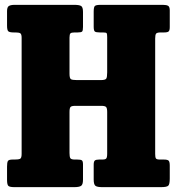

<svg xmlns="http://www.w3.org/2000/svg" viewBox="-20 -770 728 790"><path d="M266 -615.5V-466.5Q266 -448 271.8 -444.2Q277.5 -440.5 296.5 -440.5H394.5Q413.5 -440.5 417.2 -446.5Q421 -452.5 421 -472V-617Q421 -630 419 -633.2Q417 -636.5 404 -636.5H391Q374.5 -636.5 370 -640.5Q365.5 -644.5 365.5 -660.5V-722Q365.5 -740.5 370.2 -745.2Q375 -750 393 -750H651Q665 -750 671.8 -746Q678.5 -742 678.5 -727V-658.5Q678.5 -645 674 -640.8Q669.5 -636.5 655 -636.5H641Q626 -636.5 622.2 -631.5Q618.5 -626.5 618.5 -611.5V-136.5Q618.5 -123 621.5 -118.2Q624.5 -113.5 638 -113.5H654.5Q669.5 -113.5 674 -108.8Q678.5 -104 678.5 -88.5V-35.5Q678.5 -11.5 672.2 -5.8Q666 0 642.5 0H400.5Q380.5 0 373 -5.2Q365.5 -10.5 365.5 -31.5V-92.5Q365.5 -105.5 370.2 -109.5Q375 -113.5 387.5 -113.5H403Q412 -113.5 416.5 -117.2Q421 -121 421 -138V-309.5Q421 -325.5 416.2 -330Q411.5 -334.5 396.5 -334.5H289.5Q274.5 -334.5 270.2 -329.8Q266 -325 266 -309.5V-140.5Q266 -125.5 269.2 -119.5Q272.5 -113.5 288 -113.5H298Q311.5 -113.5 316.5 -110.5Q321.5 -107.5 321.5 -93.5V-30.5Q321.5 -10 313.2 -5Q305 0 285.5 0H39.5Q20.5 0 14.8 -4.8Q9 -9.5 9 -30V-84.5Q9 -100.5 12.2 -107Q15.5 -113.5 31.5 -113.5H39.5Q56 -113.5 62.5 -116.5Q69 -119.5 69 -136.5V-614.5Q69 -629 63.8 -632.8Q58.5 -636.5 44 -636.5H37Q19.5 -636.5 14.2 -641.2Q9 -646 9 -664.5V-724.5Q9 -741 16.8 -745.5Q24.5 -750 39.5 -750H287Q305.5 -750 313.5 -745.5Q321.5 -741 321.5 -721V-659Q321.5 -644 317.8 -640.2Q314 -636.5 299.5 -636.5H287Q274 -636.5 270 -632.8Q266 -629 266 -615.5Z"/></svg>

Font: Besley* Condensed Heavy
Style: Regular
Weight: 800
Width: 3
Designer: Owen Earl
Foundry: indestructible type*
Version: Version 3.000; ttfautohint (v1.8.3)